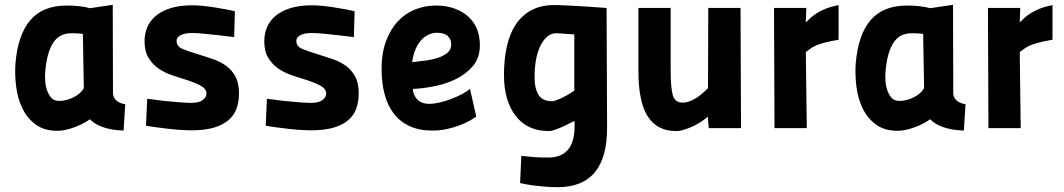

<svg xmlns="http://www.w3.org/2000/svg" viewBox="-20 -532 4416 797"><path d="M449 -143Q451 -124 464.5 -113.5Q478 -103 500 -99L493 10Q441 8 406.5 -4.5Q372 -17 353 -37Q344 -30 328.5 -21.5Q313 -13 295 -6Q277 1 257 6Q237 11 219 11Q163 11 127.5 -15.5Q92 -42 72.5 -83Q53 -124 47 -173Q41 -222 44 -267Q54 -388 106 -448.5Q158 -509 257 -509Q286 -509 311 -506Q336 -503 353 -498L448 -512ZM225 -113Q254 -113 284 -127.5Q314 -142 328 -166L324 -391Q315 -393 300 -393.5Q285 -394 276 -394Q225 -394 199.5 -352.5Q174 -311 168 -236Q166 -218 167.5 -196.5Q169 -175 175.5 -156.5Q182 -138 193.5 -125.5Q205 -113 225 -113Z M952 -378Q918 -382 885 -386Q857 -389 827 -392Q797 -395 777 -395Q747 -395 730 -386Q713 -377 713 -363Q713 -340 735.5 -330Q758 -320 801 -307Q834 -297 864.5 -286.5Q895 -276 919 -258.5Q943 -241 957.5 -214Q972 -187 972 -145Q972 -111 962.5 -83Q953 -55 930 -34.5Q907 -14 869 -2.5Q831 9 774 9Q751 9 718.5 6.5Q686 4 657 0Q623 -4 586 -10L591 -122Q629 -117 663 -113Q692 -110 723 -107.5Q754 -105 774 -105Q806 -105 821.5 -116.5Q837 -128 837 -144Q837 -164 811 -177.5Q785 -191 743 -204Q719 -211 690.5 -221Q662 -231 637.5 -248Q613 -265 596.5 -292Q580 -319 580 -361Q580 -391 591 -418Q602 -445 626 -465.5Q650 -486 687.5 -498Q725 -510 778 -510Q798 -510 823 -507.5Q848 -505 872.5 -501Q897 -497 919 -493Q941 -489 955 -485Z M1449 -378Q1415 -382 1382 -386Q1354 -389 1324 -392Q1294 -395 1274 -395Q1244 -395 1227 -386Q1210 -377 1210 -363Q1210 -340 1232.5 -330Q1255 -320 1298 -307Q1331 -297 1361.5 -286.5Q1392 -276 1416 -258.5Q1440 -241 1454.5 -214Q1469 -187 1469 -145Q1469 -111 1459.5 -83Q1450 -55 1427 -34.5Q1404 -14 1366 -2.5Q1328 9 1271 9Q1248 9 1215.5 6.5Q1183 4 1154 0Q1120 -4 1083 -10L1088 -122Q1126 -117 1160 -113Q1189 -110 1220 -107.5Q1251 -105 1271 -105Q1303 -105 1318.5 -116.5Q1334 -128 1334 -144Q1334 -164 1308 -177.5Q1282 -191 1240 -204Q1216 -211 1187.5 -221Q1159 -231 1134.5 -248Q1110 -265 1093.5 -292Q1077 -319 1077 -361Q1077 -391 1088 -418Q1099 -445 1123 -465.5Q1147 -486 1184.5 -498Q1222 -510 1275 -510Q1295 -510 1320 -507.5Q1345 -505 1369.5 -501Q1394 -497 1416 -493Q1438 -489 1452 -485Z M1957 -48Q1946 -40 1928 -30Q1910 -20 1886 -11Q1862 -2 1833.5 4Q1805 10 1775 10Q1720 10 1680 -8.5Q1640 -27 1614.5 -60.5Q1589 -94 1576.5 -141Q1564 -188 1564 -246Q1564 -312 1582.5 -361.5Q1601 -411 1632 -444Q1663 -477 1704 -493Q1745 -509 1789 -509Q1833 -509 1867 -496.5Q1901 -484 1924.5 -462.5Q1948 -441 1960 -411Q1972 -381 1972 -345Q1972 -291 1942 -256.5Q1912 -222 1869 -202Q1826 -182 1778 -173Q1730 -164 1694 -163Q1694 -140 1711 -120.5Q1728 -101 1762 -101Q1781 -101 1805 -106.5Q1829 -112 1852.5 -121Q1876 -130 1897 -141Q1918 -152 1931 -163ZM1793 -396Q1776 -396 1759.5 -388.5Q1743 -381 1729 -366Q1715 -351 1705 -328Q1695 -305 1691 -274Q1717 -277 1745.5 -280.5Q1774 -284 1798 -292Q1822 -300 1837.5 -313Q1853 -326 1853 -348Q1853 -369 1838.5 -382.5Q1824 -396 1793 -396Z M2289 -394Q2268 -394 2251.5 -380Q2235 -366 2223 -341.5Q2211 -317 2205 -284Q2199 -251 2199 -212Q2199 -164 2215.5 -138Q2232 -112 2270 -112Q2281 -112 2297.5 -119Q2314 -126 2329 -134Q2347 -144 2364 -156V-389Q2350 -390 2336 -391Q2324 -392 2311 -393Q2298 -394 2289 -394ZM2295 245Q2266 245 2238 242.5Q2210 240 2188 237Q2162 233 2139 228L2144 115Q2166 117 2186 119Q2203 121 2222.5 121.5Q2242 122 2256 122Q2310 122 2337.5 89.5Q2365 57 2365 -6V-30Q2364 -30 2351.5 -23.5Q2339 -17 2322 -9Q2305 -1 2287.5 5.5Q2270 12 2258 12Q2169 12 2120.5 -51Q2072 -114 2072 -221Q2072 -286 2084 -339.5Q2096 -393 2121.5 -431Q2147 -469 2186.5 -490Q2226 -511 2281 -511Q2303 -511 2339.5 -509Q2376 -507 2411 -505Q2452 -502 2498 -499L2500 -5Q2502 245 2295 245Z M3054 -499 3056 0H2922L2918 -48Q2910 -40 2894.5 -29.5Q2879 -19 2861 -10Q2843 -1 2823 5.5Q2803 12 2786 12Q2708 12 2669 -48.5Q2630 -109 2630 -238V-499H2764V-238Q2764 -170 2772.5 -138Q2781 -106 2814 -106Q2829 -106 2845 -112.5Q2861 -119 2875 -128.5Q2889 -138 2900.5 -148.5Q2912 -159 2919 -166L2920 -499Z M3193 -499H3327L3325 -439Q3334 -448 3345.5 -458.5Q3357 -469 3372.5 -478.5Q3388 -488 3409.5 -496.5Q3431 -505 3461 -511V-367Q3426 -361 3405 -355.5Q3384 -350 3370.5 -344.5Q3357 -339 3347 -332Q3337 -325 3325 -316L3329 0H3195Z M3937 -143Q3939 -124 3952.5 -113.5Q3966 -103 3988 -99L3981 10Q3929 8 3894.5 -4.5Q3860 -17 3841 -37Q3832 -30 3816.5 -21.5Q3801 -13 3783 -6Q3765 1 3745 6Q3725 11 3707 11Q3651 11 3615.5 -15.5Q3580 -42 3560.5 -83Q3541 -124 3535 -173Q3529 -222 3532 -267Q3542 -388 3594 -448.5Q3646 -509 3745 -509Q3774 -509 3799 -506Q3824 -503 3841 -498L3936 -512ZM3713 -113Q3742 -113 3772 -127.5Q3802 -142 3816 -166L3812 -391Q3803 -393 3788 -393.5Q3773 -394 3764 -394Q3713 -394 3687.5 -352.5Q3662 -311 3656 -236Q3654 -218 3655.5 -196.5Q3657 -175 3663.5 -156.5Q3670 -138 3681.5 -125.5Q3693 -113 3713 -113Z M4081 -499H4215L4213 -439Q4222 -448 4233.5 -458.5Q4245 -469 4260.5 -478.5Q4276 -488 4297.5 -496.5Q4319 -505 4349 -511V-367Q4314 -361 4293 -355.5Q4272 -350 4258.5 -344.5Q4245 -339 4235 -332Q4225 -325 4213 -316L4217 0H4083Z"/></svg>

Font: Panefresco 999wt
Style: Regular
Weight: 900
Version: Version 1.001